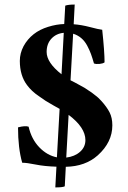

<svg xmlns="http://www.w3.org/2000/svg" viewBox="-20 -714 554 832"><path d="M246.6 -392.1 256.3 -571.8Q223.6 -568.8 202.9 -546.6Q182.1 -524.4 182.1 -488.8Q182.1 -442.9 246.6 -392.1ZM277.3 -216.3 267.1 -31.2Q303.7 -35.6 326.9 -56.2Q350.1 -76.7 350.1 -106.9Q350.1 -161.6 277.3 -216.3ZM422.9 -585Q433.1 -490.2 433.1 -443.8Q426.3 -438.5 411.6 -437Q397 -435.5 387.2 -439Q380.4 -462.9 374.3 -479.7Q368.2 -496.6 357.7 -516.4Q347.2 -536.1 331.8 -549.1Q316.4 -562 296.9 -567.9L285.6 -366.2L290 -363.8L302.7 -357.4Q314 -351.6 317.1 -349.6Q320.3 -347.7 331.3 -341.8Q342.3 -335.9 347.2 -333L361.8 -323.2Q371.6 -317.4 377.9 -312.5L391.6 -301.8Q399.9 -295.9 406.5 -289.6Q413.1 -283.2 418.9 -276.9Q442.9 -250.5 454.8 -227.1Q466.8 -203.6 466.8 -170.9Q466.8 -97.7 403.8 -41Q349.6 7.3 265.1 8.8L260.7 93.3Q252.4 98.1 219.7 98.1L224.6 8.3Q172.9 6.8 134.5 -1Q96.2 -8.8 76.2 -8.8Q58.1 -72.3 58.1 -162.1Q89.8 -170.4 104 -165Q116.2 -111.3 150.1 -75.9Q184.1 -40.5 226.6 -32.2L238.3 -242.2Q237.3 -242.7 212.2 -256.8Q187 -271 178.7 -276.4L151.9 -294.9Q132.8 -307.6 120.1 -319.6Q107.4 -331.5 97.2 -345.2Q65.9 -386.7 65.9 -450.2Q65.9 -482.9 82 -513.7Q98.6 -544.4 126 -565.9Q151.9 -586.4 188.5 -597.7Q224.6 -608.9 258.3 -609.9L262.7 -689.5Q275.9 -694.3 303.7 -694.3L299.3 -608.9Q333 -606.4 369.9 -596.7Q406.7 -586.9 422.9 -585Z"/></svg>

Font: Linux Libertine G
Style: Bold
Weight: 700
Designer: Philipp H. Poll
Foundry: Philipp H. Poll
Version: Version 5.0.3